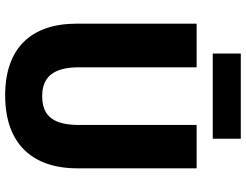

<svg xmlns="http://www.w3.org/2000/svg" viewBox="-122 -798 931 726"><g transform="rotate(90 343.0 -435.5)"><path d="M505 -881H183V-775H505ZM617 -263V-714H453V-270C453 -173 420 -130 344 -130C272 -130 235 -172 235 -269V-714H70V-260C70 -86 165 10 341 10C524 10 617 -93 617 -263Z"/></g></svg>

Font: Noto Sans Lao SemiCondensed ExtraBold
Style: Regular
Weight: 800
Width: 4
Designer: Monotype Design Team
Foundry: Monotype Imaging Inc.
Version: Version 2.003